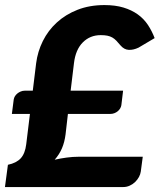

<svg xmlns="http://www.w3.org/2000/svg" viewBox="-34 -756 645 776"><path d="M456.5 -331Q455.5 -324.5 451.8 -318Q448 -311.5 442 -306.5Q436 -301.5 428.2 -298.5Q420.5 -295.5 411.5 -295.5H240.5L231 -213Q227 -181.5 216.5 -156.8Q206 -132 187 -110.5Q211.5 -116 235.8 -119.2Q260 -122.5 284 -122.5H543L535 -62.5Q533.5 -51.5 527.5 -40.5Q521.5 -29.5 512.2 -20.5Q503 -11.5 490.5 -5.8Q478 0 464 0H-14L-2 -90Q32 -97 49.8 -116.2Q67.5 -135.5 72 -173L87 -295.5H14L21.5 -354Q22.5 -360.5 26.2 -366.8Q30 -373 36 -378Q42 -383 49.8 -386.2Q57.5 -389.5 66.5 -389.5H98.5L112 -500Q118 -547.5 139.2 -590.2Q160.5 -633 195.8 -665.2Q231 -697.5 279.5 -716.5Q328 -735.5 388 -735.5Q432 -735.5 465 -725.5Q498 -715.5 522.5 -698Q547 -680.5 563.5 -655.8Q580 -631 591 -602L526 -563.5Q505 -553.5 486.2 -554.5Q467.5 -555.5 453 -572.5Q444 -583.5 436.2 -591.5Q428.5 -599.5 419.8 -604.5Q411 -609.5 399.8 -611.8Q388.5 -614 373 -614Q330 -614 300.8 -584.8Q271.5 -555.5 265 -501L251.5 -389.5H463.5L456.5 -331Z"/></svg>

Font: Lato ExtraBold
Style: Italic
Weight: 800
Italic angle: -7°
Designer: Lukasz Dziedzic with Adam Twardoch and Botio Nikoltchev
Foundry: tyPoland Lukasz Dziedzic
Version: Version 2.015; 2015-08-06; http://www.latofonts.com/